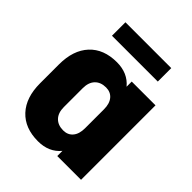

<svg xmlns="http://www.w3.org/2000/svg" viewBox="-204 -819 948 948"><g transform="rotate(45 270.0 -344.5)"><path d="M344 -520H510V0H344V-36Q301 16 225 16Q133 16 81.5 -39.5Q30 -95 30 -194V-326Q30 -425 81.5 -480.5Q133 -536 225 -536Q301 -536 344 -484ZM344 -194V-326Q344 -366 325.5 -388Q307 -410 275 -410Q238 -410 217 -388Q196 -366 196 -326V-194Q196 -154 217 -132Q238 -110 275 -110Q307 -110 325.5 -132Q344 -154 344 -194ZM435 -611H115V-705H435Z"/></g></svg>

Font: Akshar
Style: Bold
Weight: 700
Designer: Tall Chai
Foundry: Tall Chai
Version: Version 1.000